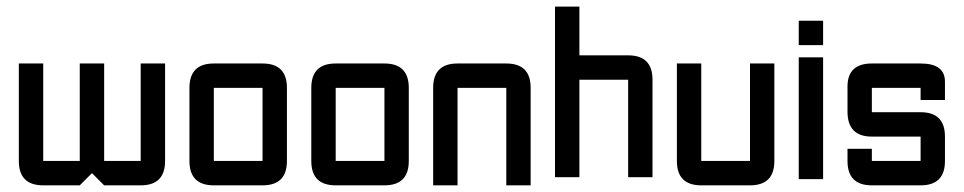

<svg xmlns="http://www.w3.org/2000/svg" viewBox="-20 -618 2896 577"><path d="M219.7 -427.2H293V-134.3H402.8V-427.2H476.1V-134.3Q476.1 -61 402.8 -61H293L256.3 -97.7L219.7 -61H109.9Q36.6 -61 36.6 -134.3V-427.2H109.9V-134.3H219.7Z M769 -61H622.6Q549.3 -61 549.3 -134.3V-354Q549.3 -427.2 622.6 -427.2H769Q842.3 -427.2 842.3 -354V-134.3Q842.3 -61 769 -61ZM769 -134.3V-354H622.6V-134.3Z M1135.3 -61H988.8Q915.5 -61 915.5 -134.3V-354Q915.5 -427.2 988.8 -427.2H1135.3Q1208.5 -427.2 1208.5 -354V-134.3Q1208.5 -61 1135.3 -61ZM1135.3 -134.3V-354H988.8V-134.3Z M1501.5 -354H1355V-61H1281.7V-354Q1281.7 -427.2 1355 -427.2H1501.5Q1574.7 -427.2 1574.7 -354V-61H1501.5Z M1647.9 -598.1H1721.2V-451.7H1867.7Q1940.9 -451.7 1940.9 -378.4V-85.4H1867.7V-378.4H1721.2V-85.4H1647.9Z M2233.9 -427.2H2307.1V-134.3Q2307.1 -61 2233.9 -61H2087.4Q2014.2 -61 2014.2 -134.3V-427.2H2087.4V-134.3H2233.9Z M2380.4 -445.8H2453.6V-79.6H2380.4ZM2380.4 -482.4V-555.7H2453.6V-482.4Z M2526.9 -170.9H2600.1V-134.3H2746.6V-207.5H2600.1Q2526.9 -207.5 2526.9 -282.7V-357.9Q2526.9 -427.2 2600.1 -427.2H2746.6Q2819.8 -427.2 2819.8 -372.6V-317.4H2746.6V-354H2600.1V-280.8H2746.6Q2819.8 -280.8 2819.8 -207.5V-134.3Q2819.8 -61 2746.6 -61H2600.1Q2526.9 -61 2526.9 -134.3Z"/></svg>

Font: BabelStone Khitan Seal Glyphs
Style: Regular
Weight: 400
Designer: Andrew West
Foundry: BabelStone
Version: Version 1.004